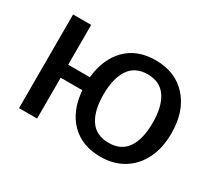

<svg xmlns="http://www.w3.org/2000/svg" viewBox="-105 -705 999 902"><g transform="rotate(30 394.0 -254.5)"><path d="M513 7Q412 7 352 -53.8Q292 -114.5 283.5 -221.5H166V0H68V-508H166V-292H283.5Q294.5 -396.5 354 -456.2Q413.5 -516 513 -516Q620.5 -516 684 -445.2Q747.5 -374.5 747.5 -254.5Q747.5 -174.5 718 -115.8Q688.5 -57 635.8 -25Q583 7 513 7ZM513 -69Q581 -69 613.8 -117.5Q646.5 -166 646.5 -254Q646.5 -342 613.5 -391Q580.5 -440 513 -440Q445.5 -440 412.5 -391Q379.5 -342 379.5 -254Q379.5 -166 412.5 -117.5Q445.5 -69 513 -69Z"/></g></svg>

Font: Verano Sans Medium
Style: Regular
Weight: 500
Designer: Lukasz Dziedzic with Adam Twardoch and Botio Nikoltchev
Foundry: tyPoland Lukasz Dziedzic
Version: Version 3.001;December 28, 2019;FontCreator 12.0.0.2547 64-b